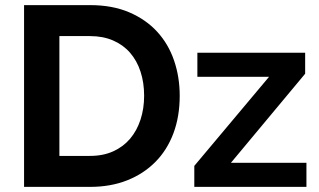

<svg xmlns="http://www.w3.org/2000/svg" viewBox="-20 -730 1247 750"><path d="M739 -82 1031 -430H751V-524H1172V-442L882 -94H1177V0H739ZM74 0V-710H332Q419 -710 484.5 -682Q550 -654 594 -606Q638 -558 660 -493.5Q682 -429 682 -356Q682 -275 657.5 -209.5Q633 -144 587 -97.5Q541 -51 476.5 -25.5Q412 0 332 0ZM543 -356Q543 -407 529 -450Q515 -493 488 -524Q461 -555 421.5 -572Q382 -589 332 -589H212V-121H332Q383 -121 422.5 -139Q462 -157 488.5 -188.5Q515 -220 529 -263Q543 -306 543 -356Z"/></svg>

Font: IngvarSans
Style: Bold
Weight: 700
Version: Version 3.000